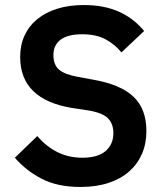

<svg xmlns="http://www.w3.org/2000/svg" viewBox="-20 -730 651 762"><path d="M299 12Q209 12 146.5 -20Q84 -52 39 -104L128 -190Q164 -148 208.5 -126Q253 -104 307 -104Q368 -104 399 -130.5Q430 -157 430 -202Q430 -237 410 -259Q390 -281 335 -291L269 -301Q60 -334 60 -504Q60 -551 77.5 -589Q95 -627 128 -654Q161 -681 207.5 -695.5Q254 -710 313 -710Q392 -710 451 -684Q510 -658 552 -607L462 -522Q436 -554 399 -574Q362 -594 306 -594Q249 -594 220.5 -572.5Q192 -551 192 -512Q192 -472 215 -453Q238 -434 289 -425L354 -413Q460 -394 510.5 -345.5Q561 -297 561 -210Q561 -160 543.5 -119.5Q526 -79 492.5 -49.5Q459 -20 410.5 -4Q362 12 299 12Z"/></svg>

Font: IBM Plex Sans KR SemiBold
Style: Regular
Weight: 600
Designer: Mike Abbink; Paul van der Laan; Pieter van Rosmalen; Wujin Sim; Chorong Kim; Dohee Lee;
Foundry: Sandoll Inc.
Version: Version 1.000